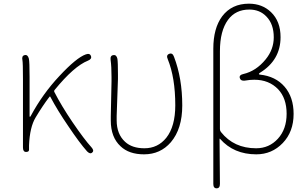

<svg xmlns="http://www.w3.org/2000/svg" viewBox="-20 -827 1673 1045"><path d="M482 3Q471 14 454 -3Q413 -49 352 -140Q293 -226 254 -300Q252 -304 249 -300Q213 -253 174 -188Q142 -135 138 -36Q138 -24 138 -12Q138 0 122 0Q105 0 105 -24V-396Q105 -486 102 -500Q97 -523 114 -527Q131 -531 137 -508Q141 -491 141 -409V-196Q141 -191 143 -191Q145 -191 148 -197Q212 -316 303 -413Q396 -513 447 -531Q469 -539 475 -522Q481 -506 459 -497Q383 -467 277 -337Q273 -332 276 -326Q315 -250 374 -163Q438 -69 478 -25Q494 -7 482 3Z M764 13Q682 13 636 -31Q583 -80 583 -171Q583 -183 583 -195L587 -384Q587 -396 587 -408Q587 -466 582 -501Q579 -525 597 -527Q614 -530 619 -507Q622 -489 622 -421Q622 -409 622 -397L615 -196Q615 -184 615 -172Q615 -97 661 -55Q699 -20 766 -20Q839 -20 885 -77Q934 -139 934 -254Q934 -404 893 -505Q883 -527 901 -534Q919 -541 927 -518Q972 -401 972 -253Q972 -126 910 -53Q853 13 764 13Z M1159 198Q1141 198 1141 174V-562Q1141 -673 1189 -738Q1241 -807 1335 -807Q1407 -807 1455 -761Q1507 -711 1507 -625Q1507 -500 1395 -431Q1389 -427 1389 -424.5Q1389 -422 1394 -421Q1480 -412 1529 -355Q1578 -298 1578 -207Q1578 -110 1519 -48.5Q1460 13 1375 13Q1252 13 1178 -71Q1175 -75 1175 -70L1177 174Q1177 198 1159 198ZM1374 -20Q1445 -20 1492.5 -72Q1540 -124 1540 -208Q1540 -292 1494 -341Q1444 -393 1364 -393Q1352 -393 1341 -392L1311 -388Q1289 -386 1285 -403Q1281 -419 1304 -424Q1374 -440 1426 -504Q1470 -558 1470 -624Q1470 -696 1430 -737Q1394 -775 1337 -775Q1262 -775 1221 -719Q1177 -659 1177 -548V-124Q1177 -115 1183 -108Q1253 -20 1374 -20Z"/></svg>

Font: Resource Han Rounded JP ExtraLight
Style: Regular
Weight: 250
Designer: Cyano Hao (round all glyphs); Ryoko NISHIZUKA 西塚涼子 (kana, bopomofo & ideographs); Paul D. Hunt (Latin, Greek & Cyrillic)
Foundry: Cyano Hao
Version: 0.990